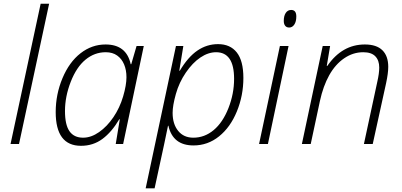

<svg xmlns="http://www.w3.org/2000/svg" viewBox="-20 -780 2176 1040"><path d="M83 0H37.1L200.2 -759.8H246.1Z M551.8 -539.1Q665 -539.1 688 -432.1H690.9L719.7 -530.8H758.8L647 0H606.9L628.9 -133.8H626Q585 -64.5 534.7 -27.3Q484.4 9.8 418.9 9.8Q281.7 9.8 281.7 -172.9Q281.7 -269 318.4 -356.4Q355 -443.8 416.3 -491.5Q477.5 -539.1 551.8 -539.1ZM430.2 -34.2Q473.6 -34.2 516.8 -64.5Q560.1 -94.7 594.5 -145.5Q628.9 -196.3 647 -257.8Q665 -319.3 665 -361.8Q665 -400.4 652.3 -430.9Q639.6 -461.4 614.7 -479.2Q589.8 -497.1 552.7 -497.1Q492.2 -497.1 443.4 -457Q394.5 -417 363.3 -337.2Q332 -257.3 332 -178.2Q332 -104 356.4 -69.1Q380.9 -34.2 430.2 -34.2Z M1028.3 7.8Q916 7.8 892.1 -99.1H890.1Q883.8 -64 817.4 240.2H769L933.1 -530.8H973.1L951.2 -397H954.1Q998.5 -471.7 1049.6 -506.3Q1100.6 -541 1161.1 -541Q1227.1 -541 1262.7 -495.8Q1298.3 -450.7 1298.3 -357.9Q1298.3 -262.7 1263.2 -176.8Q1228 -90.8 1166.7 -41.5Q1105.5 7.8 1028.3 7.8ZM1150.4 -497.1Q1107.9 -497.1 1065.4 -468.5Q1022.9 -439.9 986.6 -386.7Q950.2 -333.5 932.6 -270.8Q915 -208 915 -168.9Q915 -107.9 945.1 -71Q975.1 -34.2 1027.3 -34.2Q1087.9 -34.2 1137.2 -75.2Q1186.5 -116.2 1217.3 -194.1Q1248 -272 1248 -353Q1248 -497.1 1150.4 -497.1Z M1431.2 0H1383.3L1496.1 -530.8H1543ZM1517.1 -667Q1517.1 -693.8 1527.8 -710Q1538.6 -726.1 1557.1 -726.1Q1585 -726.1 1585 -690.9Q1585 -663.1 1574.2 -647Q1563.5 -630.9 1546.4 -630.9Q1532.2 -630.9 1524.7 -640.4Q1517.1 -649.9 1517.1 -667Z M1951.2 0 2023.9 -337.9Q2034.2 -382.8 2034.2 -414.1Q2034.2 -453.1 2012.9 -475.1Q1991.7 -497.1 1947.3 -497.1Q1892.6 -497.1 1844.5 -464.4Q1796.4 -431.6 1763.4 -372.8Q1730.5 -314 1712.9 -232.9L1663.1 0H1615.2L1728 -530.8H1768.1L1750 -422.9H1752.9Q1833 -539.1 1956.1 -539.1Q2019.5 -539.1 2051.3 -507.8Q2083 -476.6 2083 -418Q2083 -383.8 2071.3 -329.1L1999 0Z"/></svg>

Font: TypoPRO Open Sans
Style: Italic
Weight: 300
Italic angle: -12°
Foundry: Ascender Corporation
Version: Version 1.10